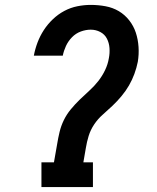

<svg xmlns="http://www.w3.org/2000/svg" viewBox="-20 -763 640 783"><path d="M149 0V-101H200L213 -175Q217 -200 223 -225Q229 -250 240.5 -273.5Q252 -297 269 -317.5Q286 -338 305 -356.5Q324 -375 344 -393Q364 -411 380.5 -432Q397 -453 408.5 -477Q420 -501 424 -526Q428 -546 426.5 -567Q425 -588 416 -605.5Q407 -623 389 -632.5Q371 -642 350 -642Q330 -642 309.5 -634.5Q289 -627 273.5 -611Q258 -595 249 -575.5Q240 -556 236 -536H118Q123 -563 133 -589.5Q143 -616 158.5 -640Q174 -664 195.5 -684.5Q217 -705 242.5 -718.5Q268 -732 295.5 -737.5Q323 -743 350 -743Q381 -743 410.5 -737.5Q440 -732 464.5 -717.5Q489 -703 507 -680Q525 -657 534 -629.5Q543 -602 545 -571.5Q547 -541 542 -511Q537 -486 528 -461.5Q519 -437 506 -414.5Q493 -392 475.5 -371Q458 -350 438.5 -331.5Q419 -313 399 -295.5Q379 -278 364 -255.5Q349 -233 341.5 -208.5Q334 -184 330 -159L320 -101H359V0Z"/></svg>

Font: Iosevka Slab Extended Oblique
Style: Bold
Weight: 700
Width: 7
Italic angle: -9°
Monospace: yes
Designer: Belleve Invis
Foundry: Belleve Invis
Version: Version 11.1.1; ttfautohint (v1.8.3)